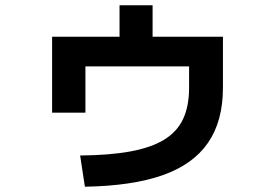

<svg xmlns="http://www.w3.org/2000/svg" viewBox="-20 -663 1040 726"><path d="M283 -75Q395 -76 473.5 -90.5Q552 -105 601 -135Q650 -165 672.5 -213.5Q695 -262 695 -331V-412H303V-237H177V-524H432V-643H557V-524H823V-331Q823 -205 766.5 -123Q710 -41 595 -0.5Q480 40 301 43Z"/></svg>

Font: M PLUS 2 Thin
Style: Bold
Weight: 700
Version: Version 1.001